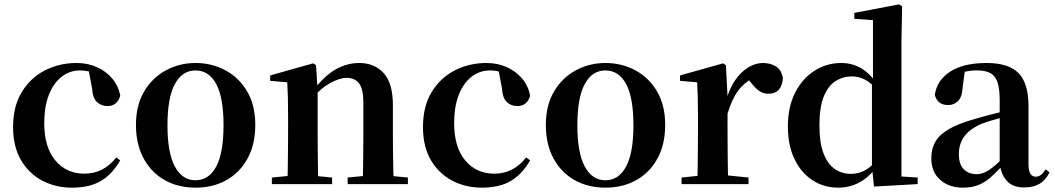

<svg xmlns="http://www.w3.org/2000/svg" viewBox="-20 -839 4806 875"><path d="M308.1 16.2Q233.1 16.2 172.2 -16Q111.3 -48.3 75.4 -109.8Q39.6 -171.4 39.6 -259.7Q39.6 -354.7 79.5 -419.9Q119.4 -485 185.1 -518.5Q250.9 -551.9 329 -551.9Q380.5 -551.9 422.8 -532.5Q465.2 -513.2 492.8 -479.5Q520.4 -445.8 528 -402.4Q514.4 -355.6 469.4 -355.6Q441.9 -355.6 422.1 -373.6Q402.4 -391.6 399.6 -436.8L381.8 -530.1L449.7 -486.3Q420.8 -503.2 396.1 -510.6Q371.4 -518 344.6 -518Q298.2 -518 261.2 -489.4Q224.1 -460.7 202.9 -407.1Q181.7 -353.5 181.7 -277.6Q181.7 -168.4 232 -108Q282.4 -47.5 365.2 -47.5Q409.5 -47.5 445.8 -66.7Q482.2 -85.9 509.9 -121.4L527.8 -108.4Q492.1 -45.4 440.3 -14.6Q388.5 16.2 308.1 16.2Z M871 16.2Q791.7 16.2 730.5 -18.3Q669.3 -52.8 634.5 -117Q599.6 -181.2 599.6 -269.8Q599.6 -359.1 636.8 -422Q674 -484.9 735.9 -518.4Q797.8 -551.9 871 -551.9Q945.1 -551.9 1007.1 -518.8Q1069 -485.6 1106.2 -422.7Q1143.4 -359.8 1143.4 -269.8Q1143.4 -180.5 1108 -116.3Q1072.6 -52 1011.4 -17.9Q950.2 16.2 871 16.2ZM871 -17.5Q932 -17.5 965.4 -80.1Q998.7 -142.6 998.7 -268.1Q998.7 -394.2 965.4 -456.1Q932 -518 871 -518Q810.7 -518 777 -456.1Q743.2 -394.2 743.2 -268.1Q743.2 -142.6 777 -80.1Q810.7 -17.5 871 -17.5Z M1219 0V-29.9L1324.6 -40.2H1387.7L1493.6 -29.9V0ZM1289.2 0Q1290.9 -25.5 1291.4 -67.4Q1291.9 -109.4 1292.4 -154.8Q1292.9 -200.3 1292.9 -234.8V-310.2Q1292.9 -360 1292 -393.7Q1291.2 -427.5 1289.2 -463.8L1211.1 -470.7V-495.2L1407.2 -550.4L1420.2 -541.7L1427.6 -428V-425.6V-234.8Q1427.6 -200.3 1428.1 -154.8Q1428.6 -109.4 1429.1 -67.4Q1429.6 -25.5 1430.6 0ZM1564.3 0V-29.9L1668.2 -40.2H1730.8L1838.9 -29.9V0ZM1633 0Q1634 -25.5 1634.5 -66.9Q1635 -108.4 1635.5 -153.8Q1636 -199.3 1636 -234.8V-369.8Q1636 -433.2 1616.6 -458.7Q1597.2 -484.2 1559.2 -484.2Q1528.6 -484.2 1484.8 -460.5Q1441.1 -436.8 1395.5 -383.3L1390.6 -425.7H1405.9Q1462.1 -497.3 1512.7 -524.6Q1563.3 -551.9 1617.5 -551.9Q1686.6 -551.9 1728.5 -505.8Q1770.5 -459.6 1770.5 -360.5V-234.8Q1770.5 -199.3 1771 -153.8Q1771.5 -108.4 1772.3 -66.9Q1773.2 -25.5 1774.2 0Z M2176.1 16.2Q2101.1 16.2 2040.2 -16Q1979.3 -48.3 1943.4 -109.8Q1907.6 -171.4 1907.6 -259.7Q1907.6 -354.7 1947.5 -419.9Q1987.4 -485 2053.1 -518.5Q2118.9 -551.9 2197 -551.9Q2248.5 -551.9 2290.8 -532.5Q2333.2 -513.2 2360.8 -479.5Q2388.4 -445.8 2396 -402.4Q2382.4 -355.6 2337.4 -355.6Q2309.9 -355.6 2290.1 -373.6Q2270.4 -391.6 2267.6 -436.8L2249.8 -530.1L2317.7 -486.3Q2288.8 -503.2 2264.1 -510.6Q2239.4 -518 2212.6 -518Q2166.2 -518 2129.2 -489.4Q2092.1 -460.7 2070.9 -407.1Q2049.7 -353.5 2049.7 -277.6Q2049.7 -168.4 2100 -108Q2150.4 -47.5 2233.2 -47.5Q2277.5 -47.5 2313.8 -66.7Q2350.2 -85.9 2377.9 -121.4L2395.8 -108.4Q2360.1 -45.4 2308.3 -14.6Q2256.5 16.2 2176.1 16.2Z M2739 16.2Q2659.7 16.2 2598.5 -18.3Q2537.3 -52.8 2502.5 -117Q2467.6 -181.2 2467.6 -269.8Q2467.6 -359.1 2504.8 -422Q2542 -484.9 2603.9 -518.4Q2665.8 -551.9 2739 -551.9Q2813.1 -551.9 2875.1 -518.8Q2937 -485.6 2974.2 -422.7Q3011.4 -359.8 3011.4 -269.8Q3011.4 -180.5 2976 -116.3Q2940.6 -52 2879.4 -17.9Q2818.2 16.2 2739 16.2ZM2739 -17.5Q2800 -17.5 2833.4 -80.1Q2866.7 -142.6 2866.7 -268.1Q2866.7 -394.2 2833.4 -456.1Q2800 -518 2739 -518Q2678.7 -518 2645 -456.1Q2611.2 -394.2 2611.2 -268.1Q2611.2 -142.6 2645 -80.1Q2678.7 -17.5 2739 -17.5Z M3086.2 0V-29.9L3194.3 -41.2H3280.8L3391.2 -29.9V0ZM3157.2 0Q3158.9 -25.5 3159.4 -67.4Q3159.9 -109.4 3160.4 -154.8Q3160.9 -200.3 3160.9 -234.8V-310.2Q3160.9 -360.7 3160 -394.1Q3159.2 -427.5 3157.2 -463.8L3079.1 -470.7V-495.2L3275.2 -550.4L3288.2 -541.7L3295.6 -398.7V-397.7V-234.8Q3295.6 -200.3 3296.1 -154.8Q3296.6 -109.4 3297.1 -67.4Q3297.6 -25.5 3298.6 0ZM3295.4 -320.2 3262.3 -380.9H3289.4Q3304 -435.6 3330.6 -473.9Q3357.3 -512.2 3390.4 -532.1Q3423.5 -551.9 3456.6 -551.9Q3490.2 -551.9 3515.4 -536.8Q3540.7 -521.7 3547.7 -484.5Q3546.9 -453.2 3531.2 -432.6Q3515.4 -411.9 3481.2 -411.9Q3456.5 -411.9 3438.2 -425.8Q3420 -439.6 3400.8 -464.4L3377.8 -490.9L3414.4 -485.1Q3371.5 -463.1 3343.2 -424.7Q3314.9 -386.2 3295.4 -320.2Z M3799.5 16.2Q3735 16.2 3682.9 -17.7Q3630.7 -51.5 3600.6 -114.2Q3570.6 -176.8 3570.6 -263.1Q3570.6 -352.4 3603.9 -417.2Q3637.2 -482 3692.4 -517Q3747.7 -551.9 3813.5 -551.9Q3863.9 -551.9 3904.4 -528.1Q3944.8 -504.4 3978.8 -453.6H3988.1L3971.3 -436.8Q3943.9 -465.9 3917.3 -478.3Q3890.7 -490.8 3862.9 -490.8Q3822.2 -490.8 3788.5 -469.9Q3754.9 -449.1 3734.6 -400.1Q3714.4 -351.2 3714.4 -267.7Q3714.4 -188.6 3733.1 -139.8Q3751.9 -91.1 3784.4 -68.9Q3816.9 -46.7 3857.3 -46.7Q3888.5 -46.7 3915.5 -59.4Q3942.5 -72.1 3968.8 -100.9L3987.6 -80.8H3977.1Q3943.8 -34.5 3899 -9.1Q3854.1 16.2 3799.5 16.2ZM3963 11.2 3953.7 -81.1V-83.3V-457.2L3958.4 -468.4V-747.1L3873.4 -753.3V-780.3L4076.9 -819L4091.2 -810L4088.2 -652.7V-34.7L4162.1 -29.9V0Z M4367.6 16.2Q4305.2 16.2 4264.8 -19.4Q4224.3 -54.9 4224.3 -117.6Q4224.3 -161.2 4243 -193.6Q4261.7 -226.1 4306.1 -251.5Q4350.6 -277 4426.4 -297.9Q4465.8 -309.4 4515.4 -322Q4565 -334.6 4605 -344.4V-318.9Q4565 -308.9 4525 -297.6Q4484.9 -286.4 4458.1 -276.7Q4404.3 -254.9 4377.1 -220.6Q4349.8 -186.4 4349.8 -135.9Q4349.8 -90.4 4372.1 -67.9Q4394.3 -45.3 4431 -45.3Q4447.3 -45.3 4465.7 -52.6Q4484.1 -59.9 4508.4 -79.7Q4532.8 -99.4 4566.3 -135.5L4581.8 -82.4H4546.7Q4517.6 -50.6 4492.2 -28.7Q4466.7 -6.8 4437.4 4.7Q4408 16.2 4367.6 16.2ZM4647.1 15.2Q4595.6 15.2 4568.9 -14.2Q4542.2 -43.6 4535.9 -94V-96.5V-381.4Q4535.9 -434.7 4525.8 -464.5Q4515.7 -494.3 4492.6 -506.3Q4469.5 -518.3 4431 -518.3Q4405.4 -518.3 4378.3 -512.2Q4351.2 -506.1 4314.8 -491.2L4377.1 -516.3L4366.9 -439.2Q4364.3 -395.9 4345.6 -378Q4326.8 -360.2 4301.3 -360.2Q4252.1 -360.2 4240.2 -406.5Q4249.9 -473.5 4310.4 -512.7Q4370.9 -551.9 4476.1 -551.9Q4576.4 -551.9 4621.7 -505.9Q4667.1 -459.8 4667.1 -356.2V-94.8Q4667.1 -60.3 4675.8 -47Q4684.6 -33.8 4700.7 -33.8Q4712.3 -33.8 4722.3 -40.9Q4732.3 -48.1 4745.7 -67.2L4762.9 -53.4Q4745 -17.5 4717.2 -1.1Q4689.4 15.2 4647.1 15.2Z"/></svg>

Font: Noto Serif SC
Style: Regular
Weight: 200
Designer: Ryoko NISHIZUKA 西塚涼子 (kana & ideographs); Frank Grießhammer (Latin, Greek & Cyrillic); Wenlong ZHANG 张文龙 (bopomofo); San
Foundry: Adobe
Version: Version 2.001;hotconv 1.1.0;makeotfexe 2.6.0